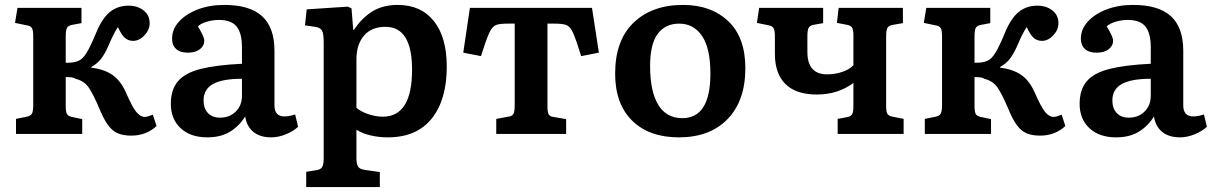

<svg xmlns="http://www.w3.org/2000/svg" viewBox="-20 -544 4925 780"><path d="M513 7Q481 7 458.5 -2.5Q436 -12 418 -37Q400 -62 382 -107Q358 -163 340 -189Q322 -215 287 -224Q279 -229 269.5 -230Q260 -231 247 -231V-112Q247 -90 252 -81Q257 -72 272 -69L314 -60V0H45V-61L89 -70Q104 -73 109.5 -82Q115 -91 115 -118V-397Q115 -421 109.5 -430Q104 -439 89 -441L41 -451L51 -512H311V-450L273 -443Q257 -440 252 -430.5Q247 -421 247 -396V-289Q264 -289 276 -290.5Q288 -292 299 -297Q316 -304 331.5 -329Q347 -354 369 -407Q394 -469 426 -495Q458 -521 502 -521Q539 -521 563.5 -501.5Q588 -482 588 -450Q588 -423 567 -400.5Q546 -378 521 -378Q501 -378 487 -390.5Q473 -403 459 -434Q449 -419 440.5 -402Q432 -385 420 -357Q406 -325 390.5 -305Q375 -285 351 -272V-269Q403 -263 437 -239.5Q471 -216 493 -165Q517 -110 533.5 -89.5Q550 -69 569 -69Q578 -69 601 -78L616 -32Q574 7 513 7Z M822 14Q754 14 714 -23Q674 -60 674 -122Q674 -180 703 -214Q732 -248 795.5 -264Q859 -280 963 -285V-351Q963 -409 941.5 -436Q920 -463 869 -463Q845 -463 821 -456Q797 -449 784 -437Q810 -394 810 -379Q810 -358 792 -344Q774 -330 743 -330Q712 -330 695.5 -345Q679 -360 679 -387Q679 -425 707 -456Q735 -487 783 -505.5Q831 -524 891 -524Q995 -524 1045 -478Q1095 -432 1095 -338V-116Q1095 -71 1136 -71Q1155 -71 1179 -79L1191 -29Q1172 -11 1141.5 1.5Q1111 14 1082 14Q1036 14 1009 -8.5Q982 -31 976 -71Q952 -32 914.5 -9Q877 14 822 14ZM874 -66Q913 -66 938 -91Q963 -116 963 -155V-224Q883 -224 845 -202.5Q807 -181 807 -136Q807 -104 824.5 -85Q842 -66 874 -66Z M1224 216V154L1267 147Q1282 145 1288.5 135Q1295 125 1295 99V-371Q1295 -408 1288 -420Q1281 -432 1260 -435L1219 -441L1226 -506L1393 -517L1408 -510L1415 -423H1418Q1450 -471 1492.5 -497.5Q1535 -524 1596 -524Q1690 -524 1742.5 -458.5Q1795 -393 1795 -273Q1795 -139 1734 -62.5Q1673 14 1555 14Q1519 14 1485 6Q1451 -2 1428 -17V98Q1428 122 1434.5 132.5Q1441 143 1461 146L1523 155V216ZM1535 -70Q1654 -70 1654 -261Q1654 -435 1546 -435Q1489 -435 1458.5 -399Q1428 -363 1428 -303V-106Q1445 -91 1475.5 -80.5Q1506 -70 1535 -70Z M1996 0V-61L2045 -70Q2061 -72 2066 -81.5Q2071 -91 2071 -118V-448H2042Q2013 -448 1998.5 -443.5Q1984 -439 1974 -422.5Q1964 -406 1951 -368L1934 -316L1862 -330L1889 -512H2385L2413 -330L2341 -316L2323 -372Q2311 -407 2301.5 -423Q2292 -439 2277 -443.5Q2262 -448 2233 -448H2204V-112Q2204 -90 2208.5 -80.5Q2213 -71 2228 -69L2280 -60V0Z M2738 14Q2617 14 2548 -54Q2479 -122 2479 -245Q2479 -380 2554 -452Q2629 -524 2755 -524Q2869 -524 2938.5 -458Q3008 -392 3008 -267Q3008 -135 2936 -60.5Q2864 14 2738 14ZM2752 -64Q2866 -64 2866 -245Q2866 -348 2832 -398Q2798 -448 2739 -448Q2683 -448 2652 -406.5Q2621 -365 2621 -276Q2621 -173 2654 -118.5Q2687 -64 2752 -64Z M3383 0V-61L3421 -68Q3437 -71 3442 -80.5Q3447 -90 3447 -115V-207Q3384 -160 3298 -160Q3214 -160 3171 -202.5Q3128 -245 3128 -325V-397Q3128 -420 3122.5 -429.5Q3117 -439 3103 -441L3055 -451L3064 -512H3324V-450L3284 -443Q3270 -440 3265 -430.5Q3260 -421 3260 -396V-333Q3260 -242 3340 -242Q3373 -242 3402 -252Q3431 -262 3447 -279V-400Q3447 -422 3442 -431Q3437 -440 3422 -443L3380 -451L3387 -512H3648V-450L3607 -443Q3590 -440 3585 -430.5Q3580 -421 3580 -397V-112Q3580 -90 3585 -81.5Q3590 -73 3606 -70L3651 -61V0Z M4205 7Q4173 7 4150.5 -2.5Q4128 -12 4110 -37Q4092 -62 4074 -107Q4050 -163 4032 -189Q4014 -215 3979 -224Q3971 -229 3961.5 -230Q3952 -231 3939 -231V-112Q3939 -90 3944 -81Q3949 -72 3964 -69L4006 -60V0H3737V-61L3781 -70Q3796 -73 3801.5 -82Q3807 -91 3807 -118V-397Q3807 -421 3801.5 -430Q3796 -439 3781 -441L3733 -451L3743 -512H4003V-450L3965 -443Q3949 -440 3944 -430.5Q3939 -421 3939 -396V-289Q3956 -289 3968 -290.5Q3980 -292 3991 -297Q4008 -304 4023.5 -329Q4039 -354 4061 -407Q4086 -469 4118 -495Q4150 -521 4194 -521Q4231 -521 4255.5 -501.5Q4280 -482 4280 -450Q4280 -423 4259 -400.5Q4238 -378 4213 -378Q4193 -378 4179 -390.5Q4165 -403 4151 -434Q4141 -419 4132.5 -402Q4124 -385 4112 -357Q4098 -325 4082.5 -305Q4067 -285 4043 -272V-269Q4095 -263 4129 -239.5Q4163 -216 4185 -165Q4209 -110 4225.5 -89.5Q4242 -69 4261 -69Q4270 -69 4293 -78L4308 -32Q4266 7 4205 7Z M4514 14Q4446 14 4406 -23Q4366 -60 4366 -122Q4366 -180 4395 -214Q4424 -248 4487.5 -264Q4551 -280 4655 -285V-351Q4655 -409 4633.5 -436Q4612 -463 4561 -463Q4537 -463 4513 -456Q4489 -449 4476 -437Q4502 -394 4502 -379Q4502 -358 4484 -344Q4466 -330 4435 -330Q4404 -330 4387.5 -345Q4371 -360 4371 -387Q4371 -425 4399 -456Q4427 -487 4475 -505.5Q4523 -524 4583 -524Q4687 -524 4737 -478Q4787 -432 4787 -338V-116Q4787 -71 4828 -71Q4847 -71 4871 -79L4883 -29Q4864 -11 4833.5 1.5Q4803 14 4774 14Q4728 14 4701 -8.5Q4674 -31 4668 -71Q4644 -32 4606.5 -9Q4569 14 4514 14ZM4566 -66Q4605 -66 4630 -91Q4655 -116 4655 -155V-224Q4575 -224 4537 -202.5Q4499 -181 4499 -136Q4499 -104 4516.5 -85Q4534 -66 4566 -66Z"/></svg>

Font: Literata SemiBold
Style: Regular
Weight: 600
Designer: Latin by Veronika Burian and Jose Scaglione. Greek by Irene Vlachou. Cyrillic by Vera Evstafieva.
Foundry: TypeTogether
Version: Version 3.103; ttfautohint (v1.8.4.7-5d5b);gftools[0.9.29]